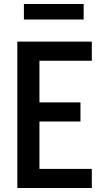

<svg xmlns="http://www.w3.org/2000/svg" viewBox="-20 -944 540 964"><path d="M67 0V-735H441V-639H178V-430H384V-334H178V-96H441V0ZM100 -846V-924H400V-846Z"/></svg>

Font: Moesevka
Style: Bold
Weight: 700
Monospace: yes
Designer: Belleve Invis
Foundry: Belleve Invis
Version: Version 32.5.0; ttfautohint (v1.8.4)